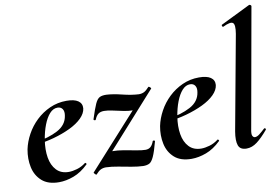

<svg xmlns="http://www.w3.org/2000/svg" viewBox="-77 -857 1460 1000"><g transform="rotate(-10 652.5 -357.0)"><path d="M160 12Q102 12 69.5 -17Q37 -46 27.5 -91Q18 -136 27 -185Q35 -224 56 -262.5Q77 -301 109 -331.5Q141 -362 182 -380.5Q223 -399 270 -399Q311 -399 331.5 -385Q352 -371 350 -345Q347 -319 323 -295Q299 -271 259.5 -252Q220 -233 171.5 -219.5Q123 -206 73 -201L75 -214Q146 -225 194 -250.5Q242 -276 249 -324Q253 -346 244.5 -359Q236 -372 218 -372Q195 -372 176.5 -351.5Q158 -331 144.5 -296Q131 -261 124 -218Q116 -167 123 -125Q130 -83 154 -57.5Q178 -32 219 -32Q238 -32 262.5 -39Q287 -46 309 -63Q311 -65 314.5 -61Q318 -57 316 -55Q278 -18 237.5 -3Q197 12 160 12Z M358 7Q356 8 350 1.5Q344 -5 345 -6L665 -360L659 -349Q646 -314 633.5 -302Q621 -290 600 -290Q579 -290 551 -296Q523 -302 497 -307.5Q471 -313 454 -313Q435 -313 423.5 -304.5Q412 -296 404 -276Q402 -272 396.5 -274Q391 -276 393 -281Q410 -334 421 -358Q432 -382 445.5 -388.5Q459 -395 482 -394Q517 -392 563 -380.5Q609 -369 648 -367Q664 -367 676 -373Q688 -379 703 -396Q706 -398 712 -392.5Q718 -387 716 -385L397 -29L392 -39Q406 -73 423.5 -86Q441 -99 462 -99Q488 -99 520 -93.5Q552 -88 582.5 -82Q613 -76 632 -76Q649 -76 659.5 -85.5Q670 -95 677 -115Q679 -117 684 -116Q689 -115 688 -111Q674 -58 662.5 -33Q651 -8 638.5 -1.5Q626 5 606 5Q578 4 544.5 -2Q511 -8 477 -14.5Q443 -21 413 -22Q397 -22 385 -16Q373 -10 358 7Z M861 12Q803 12 770.5 -17Q738 -46 728.5 -91Q719 -136 728 -185Q736 -224 757 -262.5Q778 -301 810 -331.5Q842 -362 883 -380.5Q924 -399 971 -399Q1012 -399 1032.5 -385Q1053 -371 1051 -345Q1048 -319 1024 -295Q1000 -271 960.5 -252Q921 -233 872.5 -219.5Q824 -206 774 -201L776 -214Q847 -225 895 -250.5Q943 -276 950 -324Q954 -346 945.5 -359Q937 -372 919 -372Q896 -372 877.5 -351.5Q859 -331 845.5 -296Q832 -261 825 -218Q817 -167 824 -125Q831 -83 855 -57.5Q879 -32 920 -32Q939 -32 963.5 -39Q988 -46 1010 -63Q1012 -65 1015.5 -61Q1019 -57 1017 -55Q979 -18 938.5 -3Q898 12 861 12Z M1152 9Q1118 9 1109 -16Q1100 -41 1108 -89L1200 -589Q1208 -637 1195.5 -647Q1183 -657 1142 -637Q1138 -636 1136 -642Q1134 -648 1138 -649L1293 -725Q1298 -727 1302 -723Q1306 -719 1305 -717L1193 -89Q1187 -61 1192 -51.5Q1197 -42 1205 -42Q1216 -42 1229 -52Q1242 -62 1258 -77Q1262 -81 1266 -77Q1270 -73 1266 -69Q1235 -32 1208 -11.5Q1181 9 1152 9Z"/></g></svg>

Font: Cormorant Infant Light
Style: Italic
Weight: 300
Italic angle: -10°
Designer: Christian Thalmann (Catharsis Fonts)
Foundry: Catharsis Fonts
Version: Version 4.001